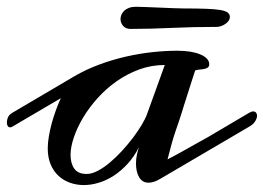

<svg xmlns="http://www.w3.org/2000/svg" viewBox="-36 -529 769 559"><path d="M0 -160.2Q-3.4 -158.2 -6.3 -158.2Q-11.2 -158.2 -13.7 -162.4Q-16.1 -166.5 -16.1 -172.9Q-16.1 -179.7 -12.7 -187.5Q-9.3 -195.3 0 -200.7L180.7 -307.1Q214.4 -326.7 252.4 -340.8Q290.5 -355 329.8 -364Q369.1 -373 407.7 -377.2Q446.3 -381.3 480.5 -381.3Q500 -381.3 517.1 -378.7Q534.2 -376 546.6 -370.8Q559.1 -365.7 566.2 -358.4Q573.2 -351.1 573.2 -341.8Q573.2 -335 568.4 -332Q563.5 -329.1 556.9 -327.9Q550.3 -326.7 543.2 -326.2Q536.1 -325.7 532.2 -323.7Q529.3 -314.5 522.9 -295.2Q516.6 -275.9 510.3 -255.6Q503.9 -235.4 498.8 -219.5Q493.7 -203.6 493.2 -201.2Q486.8 -180.7 475.8 -149.2Q464.8 -117.7 451.7 -64.9Q452.1 -64.9 462.6 -70.6Q473.1 -76.2 490 -85.4Q506.8 -94.7 528.3 -106.9Q549.8 -119.1 572.8 -131.8L689.5 -200.7Q696.3 -204.6 701.2 -204.6Q706.5 -204.6 709.5 -200.9Q712.4 -197.3 712.4 -191.9Q712.4 -185.1 707 -176Q701.7 -167 689.5 -160.2L429.7 -7.8Q419.9 -2 411.6 0.5Q403.3 2.9 396.5 2.9Q386.7 2.9 379.9 -1.5Q373 -5.9 368.7 -13.7Q364.3 -21.5 362.1 -31.5Q359.9 -41.5 359.9 -52.7Q359.9 -64.9 362.3 -77.1Q364.7 -89.4 368.7 -100.6Q354.5 -72.8 335.7 -52.2Q316.9 -31.7 295.7 -17.8Q274.4 -3.9 252 2.9Q229.5 9.8 208 9.8Q186.5 9.8 167.5 2.9Q148.4 -3.9 134 -17.3Q119.6 -30.8 111.3 -50.8Q103 -70.8 103 -97.2Q103 -112.8 106.2 -131.8Q109.4 -150.9 114.7 -170.4Q120.1 -189.9 127 -208.7Q133.8 -227.5 141.1 -243.2ZM443.8 -339.8Q404.8 -339.8 369.1 -326.7Q333.5 -313.5 303 -292Q272.5 -270.5 247.8 -242.9Q223.1 -215.3 205.8 -186.3Q188.5 -157.2 179 -128.9Q169.4 -100.6 169.4 -78.1Q169.4 -53.2 180.4 -37.8Q191.4 -22.5 216.3 -22.5Q231 -22.5 248.3 -31.5Q265.6 -40.5 283.4 -55.4Q301.3 -70.3 318.6 -89.1Q335.9 -107.9 350.6 -127.2Q365.2 -146.5 376.2 -164.8Q387.2 -183.1 392.1 -196.8ZM343.8 -444.8Q330.1 -444.8 322.5 -453.6Q314.9 -462.4 314.9 -473.6Q314.9 -480 317.6 -486.3Q320.3 -492.7 325.7 -497.8Q331.1 -502.9 339.6 -506.1Q348.1 -509.3 359.9 -509.3Q369.1 -509.3 388.7 -508.5Q408.2 -507.8 429.9 -506.8Q451.7 -505.9 470.9 -505.1Q490.2 -504.4 499 -504.4Q539.1 -504.4 564.9 -503.4Q590.8 -502.4 606 -499.8Q621.1 -497.1 627.2 -492.2Q633.3 -487.3 633.3 -479.5Q633.3 -474.1 629.9 -469Q626.5 -463.9 621.1 -460Q615.7 -456.1 608.9 -453.4Q602.1 -450.7 595.2 -450.7Q525.9 -450.7 464.4 -447.8Q402.8 -444.8 343.8 -444.8Z"/></svg>

Font: Meddon
Style: Regular
Weight: 400
Designer: Vernon Adams
Foundry: Vernon Adams
Version: Version 1.000